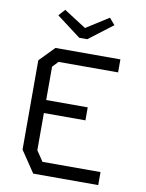

<svg xmlns="http://www.w3.org/2000/svg" viewBox="-98 -978 795 1047"><g transform="rotate(10 300.0 -455.0)"><path d="M160.5 -696 80 -613.5V-119L160 0H520V-72H198.5L160 -129.5V-335.5H390V-407.5H160V-592L190 -624H520V-696ZM323 -773H278.5L145 -874L177 -910L300 -831L424.5 -910L455.5 -874Z"/></g></svg>

Font: Kode Mono
Style: Regular
Weight: 400
Monospace: yes
Designer: Isa Ozler
Foundry: Kadena LLC
Version: Version 1.000;gftools[0.9.28]